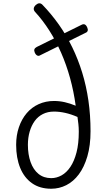

<svg xmlns="http://www.w3.org/2000/svg" viewBox="-20 -1138 643 1177"><path d="M294 19Q224 19 176 -15Q128 -49 103.5 -109.5Q79 -170 79 -250Q79 -309 96 -358.5Q113 -408 143.5 -444Q174 -480 217 -499.5Q260 -519 311 -519Q345 -519 377.5 -511.5Q410 -504 444 -490Q432 -578 409.5 -659.5Q387 -741 355 -814Q323 -887 282.5 -950.5Q242 -1014 195 -1065Q186 -1075 187 -1086Q188 -1097 200 -1108Q222 -1127 240 -1109Q295 -1052 341 -987Q387 -922 423 -848Q459 -774 484 -692.5Q509 -611 522 -521.5Q535 -432 535 -334Q535 -246 515.5 -179.5Q496 -113 463 -69Q430 -25 386.5 -3Q343 19 294 19ZM294 -46Q327 -46 357.5 -63Q388 -80 411.5 -115Q435 -150 449 -203.5Q463 -257 463 -331Q463 -355 460.5 -377.5Q458 -400 455 -421Q416 -438 380 -446Q344 -454 311 -454Q273 -454 243 -439Q213 -424 193 -396.5Q173 -369 162 -331.5Q151 -294 151 -250Q151 -191 167.5 -144.5Q184 -98 216 -72Q248 -46 294 -46ZM228 -800Q218 -793 208.5 -797.5Q199 -802 193 -816Q188 -828 191 -836Q194 -844 205 -850L480 -986Q503 -998 515 -969Q520 -958 517.5 -949.5Q515 -941 505 -937Z"/></svg>

Font: Playwrite FR Moderne Light
Style: Regular
Weight: 300
Version: Version 1.002